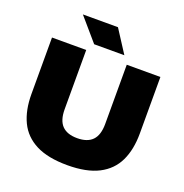

<svg xmlns="http://www.w3.org/2000/svg" viewBox="-163 -1098 1205 1255"><g transform="rotate(20 439.0 -470.5)"><path d="M441 10Q305.5 10 222 -32.5Q138.5 -75 100.2 -155Q62 -235 62 -347V-740H300V-328Q300 -251 335.2 -214.5Q370.5 -178 441 -178Q511.5 -178 546.8 -214.5Q582 -251 582 -328V-740H816V-347Q816 -235 777.8 -155Q739.5 -75 656.8 -32.5Q574 10 441 10ZM336 -793 200 -951H444L546 -793Z"/></g></svg>

Font: Encode Sans SC Expanded Black
Style: Regular
Weight: 900
Width: 7
Designer: Multiple Designers
Foundry: Impallari Type
Version: Version 3.002